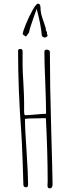

<svg xmlns="http://www.w3.org/2000/svg" viewBox="-20 -1028 401 1058"><path d="M242.2 -833Q242.2 -835 238.3 -843.8L239.3 -849.1L231.9 -863.8L232.9 -870.1Q228.5 -884.3 221.2 -906.2Q211.9 -931.2 207.5 -949.7Q203.1 -968.3 203.1 -986.8Q203.1 -1007.8 189 -1007.8Q179.7 -1007.8 159.9 -972.7Q140.1 -937.5 122.8 -895.5Q105.5 -853.5 105 -838.9L123 -826.2L140.1 -849.1Q141.1 -859.4 148.9 -883.3Q155.8 -904.8 166.7 -936Q177.7 -967.3 182.1 -979Q205.6 -892.1 210.9 -829.1L224.1 -820.8Q242.2 -823.7 242.2 -833ZM269.5 -9.8V-23.9Q269.5 -59.6 262.2 -311.5Q254.9 -563 254.9 -741.2Q254.9 -747.1 250 -750.7Q245.1 -754.4 237.8 -754.4Q224.6 -754.4 224.6 -742.2Q224.6 -680.2 229.5 -572.3Q233.9 -459 233.9 -402.8L232.9 -400.9Q215.8 -400.9 175.8 -397Q135.3 -393.1 118.2 -393.1Q112.8 -393.1 112.8 -418.9V-467.8Q112.8 -497.6 108.9 -569.3Q104.5 -636.7 104.5 -670.9V-745.1Q105 -751 101.6 -754.6Q98.1 -758.3 92.3 -758.3Q79.6 -758.3 79.6 -748Q79.6 -532.7 97.7 -292Q100.1 -259.3 104.5 -145.8Q108.9 -32.2 108.9 -9.8Q108.9 3.9 124.5 3.9Q134.8 3.9 134.8 -11.2Q134.8 -65.9 126.5 -191.9Q117.7 -314.5 117.7 -372.6Q130.9 -376 188.5 -376Q198.7 -376 207.5 -376.5H226.6H232.9Q242.7 -182.1 242.7 -28.8Q242.7 -22.5 242.2 -17.6Q241.7 -12.2 241.7 -5.9Q241.7 2.4 244.6 6.1Q247.6 9.8 255.9 9.8Q262.2 9.8 265.9 3.9Q269.5 -2 269.5 -9.8Z"/></svg>

Font: Amatica SC
Style: Regular
Weight: 400
Version: Version 2.000